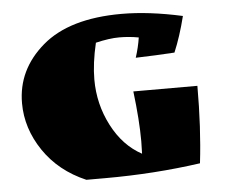

<svg xmlns="http://www.w3.org/2000/svg" viewBox="-44 -573 763 645"><g transform="rotate(-5 337.5 -250.5)"><path d="M416 -49 417 -91Q417 -162 405 -260H621Q621 -118 607 0Q452 22 286 22H222Q131 -17 80 -92.5Q29 -168 29 -253Q29 -366 120.5 -444.5Q212 -523 388 -523Q480 -523 593 -498Q576 -430 554 -378Q493 -374 423 -372Q434 -406 439 -439Q407 -445 373.5 -445Q340 -445 294 -434Q278 -366 278 -311Q278 -228 315.5 -155.5Q353 -83 416 -49Z"/></g></svg>

Font: Ruslan Display
Style: Regular
Weight: 400
Designer: Denis Masharov, Vladimir Rabdu
Foundry: Denis Masharov, Vladimir Rabdu
Version: Version 1.000; ttfautohint (v1.4.1)